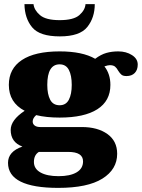

<svg xmlns="http://www.w3.org/2000/svg" viewBox="-20 -730 690 934"><path d="M99 -710H143Q146 -681 174.5 -656.5Q203 -632 270 -632Q338 -632 366 -656.5Q394 -681 396 -710H441Q441 -644 404.5 -598.5Q368 -553 271 -553Q173 -553 136.5 -597Q100 -641 99 -710ZM650 -416Q650 -390 635.5 -375Q621 -360 595 -360Q579 -360 571 -366.5Q563 -373 555 -386Q548 -399 539.5 -406Q531 -413 514 -413Q505 -413 488 -407Q517 -370 517 -317Q517 -239 453.5 -198.5Q390 -158 270 -158Q205 -158 156 -170Q139 -155 139 -139Q139 -127 148.5 -119.5Q158 -112 176 -112H378Q455 -112 502.5 -78Q550 -44 550 18Q550 94 478 139Q406 184 263 184Q142 184 80.5 153.5Q19 123 19 62Q19 7 89 -17Q32 -38 32 -98Q32 -146 100 -191Q23 -231 23 -317Q23 -396 86.5 -438Q150 -480 270 -480Q381 -480 443 -444Q471 -465 497.5 -472.5Q524 -480 555 -480Q594 -480 622 -462Q650 -444 650 -416ZM329 -317Q329 -363 315 -390Q301 -417 270 -417Q210 -417 210 -317Q210 -272 224 -245Q238 -218 270 -218Q301 -218 315 -245Q329 -272 329 -317ZM145 58Q145 91 177 109Q209 127 265 127Q321 127 352.5 108.5Q384 90 384 55Q384 9 312 9H169Q145 24 145 58Z"/></svg>

Font: Taviraj ExtraBold
Style: Regular
Weight: 800
Designer: Katatrad Team
Foundry: CadsonDemak
Version: Version 1.001